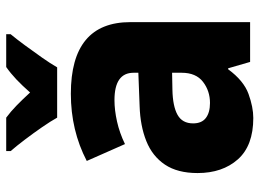

<svg xmlns="http://www.w3.org/2000/svg" viewBox="-126 -680 816 603"><g transform="rotate(-90 281.5 -378.0)"><path d="M213 10Q126 10 83 -38.5Q40 -87 40 -165Q40 -228 66.5 -267.5Q93 -307 140.5 -326Q188 -345 250 -347L355 -351V-366Q355 -426 269 -426Q238 -426 202 -418Q166 -410 131 -393L78 -513Q174 -563 289 -563Q514 -563 514 -376V0H389L369 -69H366Q330 -20 288.5 -5Q247 10 213 10ZM260 -126Q298 -126 326.5 -148Q355 -170 355 -215V-245L302 -244Q250 -243 223 -228Q196 -213 196 -179Q196 -152 213 -139Q230 -126 260 -126ZM214 -606Q203 -626 184 -653.5Q165 -681 144.5 -708Q124 -735 109 -752V-766H214Q233 -752 252 -733.5Q271 -715 293 -691Q315 -716 334 -734Q353 -752 373 -766H476V-752Q461 -734 441.5 -707.5Q422 -681 403 -654Q384 -627 372 -606Z"/></g></svg>

Font: Noto Sans Mono SemiCondensed Black
Style: Regular
Weight: 900
Width: 4
Designer: Monotype Design Team
Foundry: Monotype Imaging Inc.
Version: Version 2.014; ttfautohint (v1.8.4.7-5d5b)